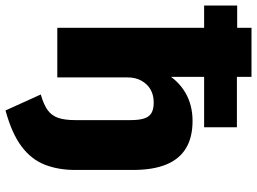

<svg xmlns="http://www.w3.org/2000/svg" viewBox="-153 -607 933 697"><g transform="rotate(90 313.5 -258.5)"><path d="M366 188 308 60Q346 49 365.5 34.5Q385 20 393 -3.5Q401 -27 401 -65V-267Q401 -297 395 -315.5Q389 -334 375 -342Q361 -350 337 -350Q310 -350 290 -338.5Q270 -327 258 -305.5Q246 -284 246 -255V0H66V-533H-15V-653H66V-705H244V-652H427V-533H244V-389H229Q255 -437 300 -464Q345 -491 404 -491Q463 -491 502.5 -467.5Q542 -444 562 -396Q582 -348 582 -274V-65Q582 -4 563 45Q544 94 497 129.5Q450 165 366 188Z"/></g></svg>

Font: Nunito Sans 11pt Black
Style: Regular
Weight: 900
Version: Version 3.101;gftools[0.9.27]